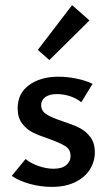

<svg xmlns="http://www.w3.org/2000/svg" viewBox="-20 -725 427 751"><path d="M128 -530 262 -705 330 -645 173 -490ZM26 -37 80 -103Q101 -86 131 -75.5Q161 -65 190 -65Q222 -65 239 -79Q256 -93 256 -115Q256 -140 236 -153Q216 -166 171 -182Q132 -195 108 -207Q84 -219 66.5 -242Q49 -265 49 -301Q49 -360 94 -392.5Q139 -425 209 -425Q243 -425 279.5 -417.5Q316 -410 342 -397L298 -325Q280 -340 254.5 -348.5Q229 -357 203 -357Q173 -357 157 -345Q141 -333 141 -314Q141 -291 161.5 -278Q182 -265 224 -251Q264 -238 289.5 -225.5Q315 -213 333 -189.5Q351 -166 351 -129Q351 -93 331.5 -62Q312 -31 274 -12.5Q236 6 183 6Q138 6 95.5 -6Q53 -18 26 -37Z"/></svg>

Font: Ysabeau Infant Semibold
Style: Regular
Weight: 600
Designer: Christian Thalmann (Catharsis Fonts)
Version: Version 0.003